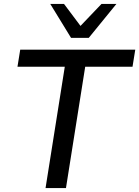

<svg xmlns="http://www.w3.org/2000/svg" viewBox="-20 -958 709 978"><path d="M212 0 310 -618H69L83 -705H669L655 -618H414L316 0ZM342 -765 236 -938H306L390 -826L497 -938H573L432 -765Z"/></svg>

Font: Mulish ExtraLight SemiBold
Style: Italic
Weight: 600
Italic angle: -9°
Version: Version 3.603